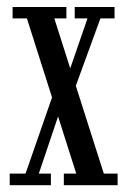

<svg xmlns="http://www.w3.org/2000/svg" viewBox="-20 -544 372 564"><path d="M8.5 0V-34H55L138.5 -274L164.5 -280L237 -490H199.5V-523.5H316.5V-490H275L190.5 -258.5L167 -250.5L94 -34H129.5V0ZM167.5 0V-34H204L59 -490H17V-523.5H131H175V-490H139.5L285 -34H325.5V0H211Z"/></svg>

Font: Imbue Thin 10pt
Style: Regular
Weight: 400
Version: Version 1.102